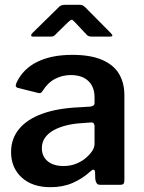

<svg xmlns="http://www.w3.org/2000/svg" viewBox="-20 -768 598 798"><path d="M355 -55Q322 -25 281.5 -7.5Q241 10 190 10Q114 10 70 -30.5Q26 -71 26 -136Q26 -191 59 -231.5Q92 -272 155 -295Q218 -318 307 -322L357 -325Q362 -326 367.5 -329Q373 -332 373 -340V-363Q373 -407 347 -431.5Q321 -456 274 -456Q240 -456 209.5 -440.5Q179 -425 157 -390Q153 -384 149.5 -382Q146 -380 137 -382L53 -403Q48 -405 46 -409Q44 -413 49 -425Q76 -482 135 -511Q194 -540 280 -540Q357 -540 405 -519Q453 -498 475 -460.5Q497 -423 497 -372V-20Q497 -9 493.5 -4.5Q490 0 480 0H395Q386 0 381.5 -7Q377 -14 376 -24L375 -54Q372 -71 355 -55ZM373 -242Q373 -260 358 -259L317 -256Q284 -254 254.5 -246.5Q225 -239 202.5 -226.5Q180 -214 167 -195.5Q154 -177 154 -152Q154 -118 178 -98Q202 -78 244 -78Q272 -78 295 -87Q318 -96 335 -110Q352 -124 362.5 -139.5Q373 -155 373 -171V-242ZM340 -624 291 -676Q282 -686 278 -686Q274 -686 263 -676L210 -624Q204 -618 200.5 -617Q197 -616 189 -616H117Q110 -616 109.5 -620.5Q109 -625 115 -631L221 -735Q227 -742 233.5 -745Q240 -748 251 -748H312Q321 -748 326 -744.5Q331 -741 335 -737L440 -631Q455 -616 438 -616H361Q355 -616 349.5 -617.5Q344 -619 340 -624Z"/></svg>

Font: Libre Franklin Thin SemiBold
Style: Regular
Weight: 600
Version: Version 3.000